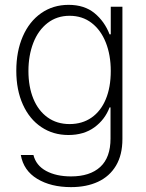

<svg xmlns="http://www.w3.org/2000/svg" viewBox="-20 -558 601 788"><path d="M65.4 78.1H117.2Q127.9 121.1 169.4 143.6Q210.9 166 271.5 166Q349.1 166 391.4 127.2Q433.6 88.4 433.6 10.7V-117.2H429.7Q410.6 -66.9 367.4 -35.4Q324.2 -3.9 260.7 -3.9Q198.2 -3.9 149.7 -36.4Q101.1 -68.8 74 -128.7Q46.9 -188.5 46.9 -267.6Q46.9 -347.2 73.5 -408.4Q100.1 -469.7 148.9 -503.9Q197.8 -538.1 261.7 -538.1Q326.2 -538.1 367.7 -504.2Q409.2 -470.2 429.7 -417H434.6V-530.3H482.4V12.7Q482.4 77.6 456.1 121.8Q429.7 166 382.3 188Q335 210 271.5 210Q189 210 132.8 176Q76.7 142.1 65.4 78.1ZM434.6 -266.6Q434.6 -332 414.3 -383.3Q394 -434.6 356 -463.9Q317.9 -493.2 265.6 -493.2Q213.4 -493.2 175 -463.4Q136.7 -433.6 116.7 -382.1Q96.7 -330.6 96.7 -266.6Q96.7 -202.1 116.9 -152.8Q137.2 -103.5 175.3 -76.2Q213.4 -48.8 265.6 -48.8Q317.4 -48.8 355.5 -75.2Q393.6 -101.6 414.1 -150.6Q434.6 -199.7 434.6 -266.6Z"/></svg>

Font: Pretendard Std ExtraLight
Style: Regular
Weight: 200
Designer: Base glyphs from Inter by Rasmus Andersson; Hangeul glyphs from Noto Sans CJK(Source Han Sans) by Jang Soo-young and Kan
Foundry: Kil Hyung-jin
Version: Version 1.309